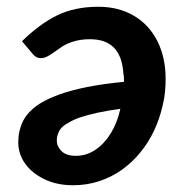

<svg xmlns="http://www.w3.org/2000/svg" viewBox="-20 -541 532 568"><path d="M271 -521Q331 -521 376 -494.5Q421 -468 445.5 -419.5Q470 -371 470 -307Q470 -288 468 -268Q466 -248 461 -228Q452 -189 435.5 -154Q419 -119 395 -90Q383 -75 369.5 -62.5Q356 -50 341 -39Q310 -17 273.5 -5Q237 7 196 7Q148 7 111 -11Q74 -29 54 -57.5Q34 -86 34 -120Q34 -154 48 -182.5Q62 -211 97 -234Q121 -249 155.5 -261.5Q190 -274 237.5 -283.5Q285 -293 347 -299Q347 -305 346.5 -312.5Q346 -320 345 -323Q342 -374 317.5 -399.5Q293 -425 246 -425Q217 -425 193.5 -417Q170 -409 155 -397Q146 -391 137 -384.5Q128 -378 119 -373.5Q110 -369 100 -369Q94 -369 88 -372Q82 -375 78 -380L45 -419Q97 -470 149 -495.5Q201 -521 271 -521ZM336 -219Q298 -214 268.5 -207.5Q239 -201 218 -194Q197 -187 183 -178Q163 -168 155.5 -154Q148 -140 148 -125Q148 -108 162 -94Q176 -80 204 -80Q236 -80 262.5 -98Q289 -116 308 -147Q327 -178 336 -219Z"/></svg>

Font: Aleo
Style: Bold Italic
Weight: 700
Italic angle: -7°
Version: Version 2.001;gftools[0.9.29]